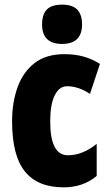

<svg xmlns="http://www.w3.org/2000/svg" viewBox="-20 -847 473 826"><path d="M254 -41Q142 -41 87 -109.5Q32 -178 32 -325Q32 -406 55.5 -471.5Q79 -537 128.5 -575.5Q178 -614 257 -614Q303 -614 340 -603.5Q377 -593 410 -572L367 -443Q318 -476 268 -476Q235 -476 215.5 -437Q196 -398 196 -325Q196 -179 272 -179Q335 -179 396 -228V-90Q337 -41 254 -41ZM247 -827Q292 -827 312.5 -805.5Q333 -784 333 -742Q333 -658 247 -658Q161 -658 161 -742Q161 -785 181.5 -806Q202 -827 247 -827Z"/></svg>

Font: Noto Sans Tamil UI ExtraCondensed Black
Style: Regular
Weight: 900
Width: 2
Designer: Jelle Bosma - Monotype Design Team
Foundry: Monotype Imaging Inc.
Version: Version 2.004; ttfautohint (v1.8.4.7-5d5b)